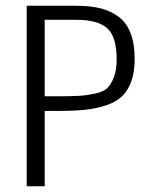

<svg xmlns="http://www.w3.org/2000/svg" viewBox="-20 -647 519 667"><path d="M135.3 -312.5H176.3Q227.5 -312.5 253.4 -314Q279.3 -315.4 309.8 -321.8Q340.3 -328.1 353.5 -341.8Q366.7 -355.5 376 -379.6Q385.3 -403.8 385.3 -440.9Q385.3 -519.5 352.5 -548.8Q319.8 -578.1 247.1 -578.1H135.3ZM243.2 -627Q293 -627 328.9 -618.2Q364.7 -609.4 392.3 -588.6Q419.9 -567.9 433.8 -531.2Q447.8 -494.6 447.8 -441.9Q447.8 -397.5 436.5 -365.5Q425.3 -333.5 405 -313.5Q384.8 -293.5 351.3 -282Q317.9 -270.5 279.5 -266.1Q241.2 -261.7 187.5 -261.7H135.3V0H72.8V-627Z"/></svg>

Font: Anaheim
Style: Regular
Weight: 400
Designer: vernon adams
Foundry: vernon adams
Version: Version 1.002; ttfautohint (v0.93.5-3d13) -l 8 -r 50 -G 200 